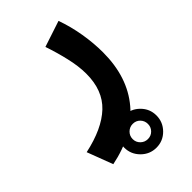

<svg xmlns="http://www.w3.org/2000/svg" viewBox="-220 -370 779 779"><g transform="rotate(-45 169.0 19.5)"><path d="M102.1 249Q102.1 210.9 129.4 183.8Q156.7 156.7 194.8 156.7Q232.9 156.7 260 183.8Q287.1 210.9 287.1 249Q287.1 287.1 260 314.5Q232.9 341.8 194.8 341.8Q156.7 341.8 129.4 314.5Q102.1 287.1 102.1 249ZM150.9 249Q150.9 267.1 163.8 279.8Q176.8 292.5 194.8 292.5Q213.4 292.5 225.8 279.8Q238.3 267.1 238.3 249Q238.3 230.5 225.8 217.8Q213.4 205.1 194.8 205.1Q176.8 205.1 163.8 217.8Q150.9 230.5 150.9 249ZM23.4 265.1 -18.6 154.3Q92.3 130.4 148.9 76.9Q205.6 23.4 205.6 -71.8Q205.6 -115.2 193.4 -167Q181.2 -218.8 165 -266.1L277.3 -303.2Q295.9 -251.5 305.4 -194.8Q314.9 -138.2 314.9 -85.4Q314.9 56.6 238.5 147Q162.1 237.3 23.4 265.1Z"/></g></svg>

Font: Vazirmatn RD SemiBold
Style: Regular
Weight: 600
Designer: Saber Rastikerdar
Foundry: Saber Rastikerdar
Version: Version 32.102